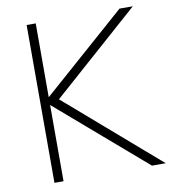

<svg xmlns="http://www.w3.org/2000/svg" viewBox="-80 -782 766 853"><g transform="rotate(-10 302.5 -356.0)"><path d="M599 0H537L138 -344V0H97V-712H138V-379L516 -712H576L181 -362Z"/></g></svg>

Font: MuliDisplayVN ExtraLight
Style: Regular
Weight: 200
Designer: Vernon Adams
Foundry: Vernon Adams
Version: Version 2.100